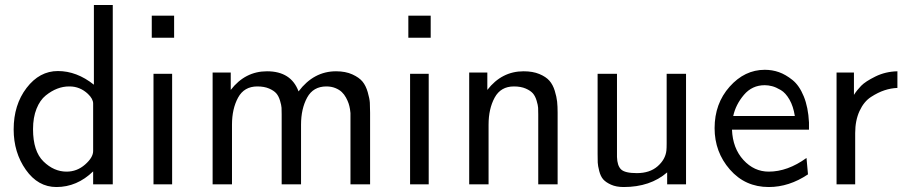

<svg xmlns="http://www.w3.org/2000/svg" viewBox="-20 -742 3649 773"><path d="M35 -221Q35 -320 87 -388Q139 -456 213 -456Q289 -456 358 -401V-722H434V0H355V-52Q290 11 207 11Q133 11 84 -58.5Q35 -128 35 -221ZM113 -222Q113 -133 155 -92Q197 -51 248 -51Q290 -51 322.5 -79.5Q355 -108 355 -134V-325Q355 -344 334 -364Q302 -394 260 -394H258Q234 -394 210.5 -385Q187 -376 164 -357.5Q141 -339 127 -304Q113 -269 113 -222Z M598 0V-445H673V0ZM591 -590V-679H681V-590Z M836 0V-450H909V-380Q967 -455 1055 -455Q1152 -455 1182 -374Q1243 -455 1333 -455Q1371 -455 1398.5 -442.5Q1426 -430 1439.5 -413.5Q1453 -397 1460.5 -371Q1468 -345 1469 -328.5Q1470 -312 1470 -288V0H1391V-281Q1391 -283 1391 -287Q1391 -291 1389 -303Q1387 -315 1383.5 -325.5Q1380 -336 1373 -349Q1366 -362 1356 -371.5Q1346 -381 1330 -387.5Q1314 -394 1294 -394Q1241 -394 1216.5 -349Q1192 -304 1192 -240V0H1114V-281Q1114 -298 1113.5 -308Q1113 -318 1107.5 -336.5Q1102 -355 1092.5 -366Q1083 -377 1063.5 -385.5Q1044 -394 1016 -394Q963 -394 938.5 -349Q914 -304 914 -240V0Z M1631 0V-445H1706V0ZM1624 -590V-679H1714V-590Z M1869 0V-450H1942V-380Q2000 -455 2088 -455Q2125 -455 2151.5 -444Q2178 -433 2192 -417Q2206 -401 2213.5 -376.5Q2221 -352 2223 -333Q2225 -314 2225 -288V0H2147V-281Q2147 -298 2146.5 -308Q2146 -318 2140.5 -336.5Q2135 -355 2125.5 -366Q2116 -377 2096.5 -385.5Q2077 -394 2049 -394Q1996 -394 1971.5 -349Q1947 -304 1947 -240V0Z M2386 -122V-445H2464V-110Q2465 -75 2480.5 -60Q2496 -45 2544 -45Q2596 -45 2627.5 -72.5Q2659 -100 2663 -136Q2664 -146 2664 -165V-445H2742V0H2666V-48Q2598 11 2491 11Q2461 11 2440 1.5Q2419 -8 2408.5 -20Q2398 -32 2392.5 -53.5Q2387 -75 2386.5 -87.5Q2386 -100 2386 -122Z M2857 -226Q2857 -325 2917.5 -393Q2978 -461 3059 -461Q3089 -461 3116 -451.5Q3143 -442 3170.5 -420Q3198 -398 3216 -354Q3234 -310 3237 -249V-220H2927Q2930 -145 2973 -98Q3016 -51 3075 -51Q3151 -51 3227 -106L3233 -40Q3157 11 3075 11Q2980 11 2918.5 -59.5Q2857 -130 2857 -226ZM2932 -275H3180Q3174 -314 3158.5 -341Q3143 -368 3123.5 -379.5Q3104 -391 3088.5 -395Q3073 -399 3059 -399Q3008 -399 2975 -360Q2942 -321 2932 -275Z M3348 0V-450H3418V-360Q3430 -379 3447 -396.5Q3464 -414 3504.5 -434Q3545 -454 3593 -455V-388Q3567 -387 3541 -378.5Q3515 -370 3486.5 -351.5Q3458 -333 3440.5 -295Q3423 -257 3423 -206V0Z"/></svg>

Font: CMU Sans Serif
Style: Medium
Weight: 500
Version: Version 0.7.0